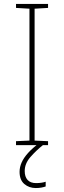

<svg xmlns="http://www.w3.org/2000/svg" viewBox="-20 -734 323 971"><path d="M223 0H61V-20L129 -23V-690L61 -694V-714H223V-694L155 -690V-23L223 -20ZM105 131Q105 160 119.5 176Q134 192 163 192Q177 192 190 190Q203 188 211 185V209Q203 212 190 214.5Q177 217 161 217Q127 217 103 196.5Q79 176 79 135Q79 111 89.5 87.5Q100 64 122 39.5Q144 15 179 -11L197 0Q163 27 134 60Q105 93 105 131Z"/></svg>

Font: Noto Sans Armenian Thin
Style: Regular
Weight: 250
Version: Version 2.007